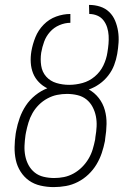

<svg xmlns="http://www.w3.org/2000/svg" viewBox="-20 -755 540 783"><path d="M199 8Q172 8 145.5 2Q119 -4 98.5 -18.5Q78 -33 64 -55Q50 -77 44.5 -102.5Q39 -128 39.5 -155.5Q40 -183 44 -210L46 -221Q51 -248 60.5 -274.5Q70 -301 85.5 -324.5Q101 -348 124 -366.5Q147 -385 173 -395Q154 -404 138.5 -420Q123 -436 115 -456Q107 -476 105.5 -499Q104 -522 108 -546Q113 -575 124.5 -603.5Q136 -632 158 -654.5Q180 -677 209 -687.5Q238 -698 267 -698V-662Q245 -662 222.5 -652.5Q200 -643 184 -625Q168 -607 160 -585Q152 -563 148 -540Q144 -513 148 -487Q152 -461 168.5 -442.5Q185 -424 210 -416.5Q235 -409 262 -409Q289 -409 316.5 -416.5Q344 -424 366.5 -443Q389 -462 401.5 -488Q414 -514 418 -541Q421 -559 422.5 -576Q424 -593 423 -610Q422 -627 417 -643Q412 -659 402 -672Q392 -685 376.5 -691.5Q361 -698 344 -698L343 -735Q367 -735 388.5 -728Q410 -721 425.5 -706Q441 -691 449.5 -670.5Q458 -650 461.5 -627.5Q465 -605 463.5 -581.5Q462 -558 458 -535Q454 -512 445.5 -489.5Q437 -467 421.5 -447Q406 -427 385.5 -412.5Q365 -398 342 -390Q366 -377 383 -355Q400 -333 407.5 -306Q415 -279 414.5 -249.5Q414 -220 409 -190L408 -180Q403 -155 395 -131Q387 -107 373.5 -84.5Q360 -62 340.5 -43.5Q321 -25 297.5 -13Q274 -1 249 3.5Q224 8 199 8ZM201 -29Q221 -29 241 -33Q261 -37 280 -47.5Q299 -58 314.5 -73.5Q330 -89 341 -107.5Q352 -126 358 -146Q364 -166 368 -186L369 -196Q373 -218 374 -239.5Q375 -261 371 -281Q367 -301 357.5 -319Q348 -337 332.5 -349.5Q317 -362 296 -367Q275 -372 253 -372Q233 -372 213 -368Q193 -364 173.5 -353.5Q154 -343 138.5 -327.5Q123 -312 112.5 -293.5Q102 -275 96 -255Q90 -235 86 -215L84 -204Q81 -183 80 -161.5Q79 -140 83 -119.5Q87 -99 96.5 -81.5Q106 -64 121.5 -51.5Q137 -39 158 -34Q179 -29 201 -29Z"/></svg>

Font: Iosevka Curly Slab Extralight
Style: Italic
Weight: 200
Italic angle: -9°
Monospace: yes
Designer: Belleve Invis
Foundry: Belleve Invis
Version: Version 22.1.2; ttfautohint (v1.8.4)